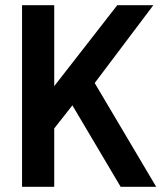

<svg xmlns="http://www.w3.org/2000/svg" viewBox="-20 -720 622 740"><path d="M65 0H189V-225L259 -314L445 0H582L345 -400L571 -700H432L189 -388V-700H65Z"/></svg>

Font: Vanilla Cream
Style: Bold
Weight: 700
Designer: Jeremy Tribby, Jinavaṁso
Foundry: Tribby Type
Version: Version 1.422;Glyphs 3.1.2 (3151)